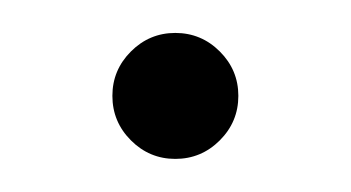

<svg xmlns="http://www.w3.org/2000/svg" viewBox="-20 -410 212 116"><path d="M59.1 -325.2Q47.9 -336.4 47.9 -352.1Q47.9 -367.7 59.1 -378.9Q70.3 -390.1 85.9 -390.1Q101.6 -390.1 112.8 -378.9Q124 -367.7 124 -352.1Q124 -336.4 112.8 -325.2Q101.6 -314 85.9 -314Q70.3 -314 59.1 -325.2Z"/></svg>

Font: Gawaa
Style: Regular
Weight: 400
Designer: T. Christopher White
Version: Version 1.0